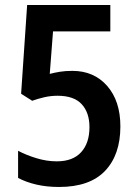

<svg xmlns="http://www.w3.org/2000/svg" viewBox="-20 -734 546 764"><path d="M268 -452Q354 -452 406.5 -392Q459 -332 459 -231Q459 -118 398 -54Q337 10 215 10Q166 10 125 0.5Q84 -9 52 -26V-134Q84 -117 125 -104.5Q166 -92 206 -92Q270 -92 303 -128.5Q336 -165 336 -228Q336 -286 305 -319.5Q274 -353 209 -353Q182 -353 156 -347Q130 -341 108 -333L64 -361L88 -714H419V-609H191L178 -440Q197 -445 218.5 -448.5Q240 -452 268 -452Z"/></svg>

Font: Noto Sans Hebrew Condensed SemiBold
Style: Regular
Weight: 600
Width: 3
Designer: Ben Nathan
Foundry: Google LLC
Version: Version 3.001; ttfautohint (v1.8.4.7-5d5b)